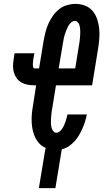

<svg xmlns="http://www.w3.org/2000/svg" viewBox="-20 -763 540 988"><path d="M180 205 214 0H220Q200 -7 185.5 -21.5Q171 -36 162 -54Q153 -72 148.5 -92.5Q144 -113 143 -134.5Q142 -156 144 -178Q146 -200 150 -221L166 -324H157Q140 -324 123 -327Q106 -330 91.5 -338Q77 -346 67 -359Q57 -372 52 -388Q47 -404 47 -421.5Q47 -439 50 -456L55 -489H157L151 -456Q151 -452 150.5 -448Q150 -444 149.5 -440Q149 -436 149 -431.5Q149 -427 149.5 -423Q150 -419 151.5 -415Q153 -411 157 -411H181L205 -556Q209 -578 214.5 -599.5Q220 -621 229.5 -642Q239 -663 252.5 -682Q266 -701 284 -715.5Q302 -730 324.5 -736.5Q347 -743 368 -743Q394 -743 417.5 -734Q441 -725 456.5 -706.5Q472 -688 480 -664.5Q488 -641 490.5 -616Q493 -591 491 -565Q489 -539 485 -514L454 -324H268L249 -207Q247 -198 246 -189Q245 -180 244 -171Q243 -162 242.5 -153Q242 -144 242 -135.5Q242 -127 243 -118Q244 -109 247 -101Q250 -93 255.5 -86.5Q261 -80 270 -80Q279 -80 287 -86.5Q295 -93 300.5 -101.5Q306 -110 310 -119Q314 -128 317 -137Q320 -146 322.5 -155.5Q325 -165 327 -174H427Q423 -155 417.5 -137Q412 -119 404.5 -102Q397 -85 387 -68Q377 -51 363.5 -36Q350 -21 333.5 -10Q317 1 298 5L265 205ZM282 -411H367L386 -528Q388 -537 389 -546Q390 -555 391 -564Q392 -573 392.5 -582Q393 -591 393 -599.5Q393 -608 392 -617Q391 -626 388.5 -634Q386 -642 380 -648.5Q374 -655 365 -655Q354 -655 345 -646.5Q336 -638 330.5 -627.5Q325 -617 321 -606.5Q317 -596 313.5 -585.5Q310 -575 308 -564Q306 -553 304 -542Z"/></svg>

Font: Iosevka Curly Semibold Oblique
Style: Regular
Weight: 600
Italic angle: -9°
Monospace: yes
Designer: Belleve Invis
Foundry: Belleve Invis
Version: Version 11.1.0; ttfautohint (v1.8.3)